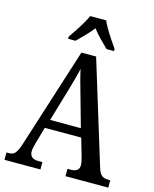

<svg xmlns="http://www.w3.org/2000/svg" viewBox="-134 -1020 892 1110"><g transform="rotate(15 311.5 -465.5)"><path d="M176 -784V-771H220C249 -800 287 -836 313 -871C339 -836 377 -800 406 -771H451V-784C424 -822 380 -886 361 -931H265C247 -886 202 -822 176 -784ZM2 0H217V-44H192C157 -44 141 -60 141 -88C141 -104 147 -128 152 -144L179 -239H397L427 -136C432 -118 437 -97 437 -84C437 -58 420 -44 389 -44H367V0H623V-44H613C579 -44 562 -55 549 -95L359 -714H271L82 -121C62 -57 47 -44 16 -44H2ZM197 -291 254 -484C269 -535 282 -581 291 -621C299 -581 313 -532 329 -476L381 -291Z"/></g></svg>

Font: Noto Serif Thai Condensed Medium
Style: Regular
Weight: 500
Width: 3
Designer: Monotype Design Team
Foundry: Monotype Imaging Inc.
Version: Version 2.002